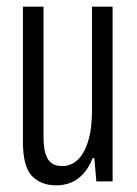

<svg xmlns="http://www.w3.org/2000/svg" viewBox="-20 -546 412 578"><path d="M149 12Q103 12 76 -16.5Q49 -45 49 -119V-526H111V-133Q111 -114 113.5 -98.5Q116 -83 122 -71Q128 -59 139 -52.5Q150 -46 168 -46Q193 -46 213 -64Q233 -82 245 -120Q257 -158 257 -214V-526H319V0H270L264 -70H259Q247 -40 230 -22Q213 -4 193 4Q173 12 149 12Z"/></svg>

Font: Archivo ExtraCondensed Light
Style: Regular
Weight: 300
Width: 2
Designer: Hector Gatti
Foundry: Omnibus-Type
Version: Version 2.001